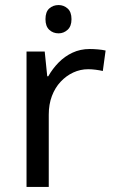

<svg xmlns="http://www.w3.org/2000/svg" viewBox="-20 -740 453 760"><path d="M212 -720Q232 -720 247.5 -706.5Q263 -693 263 -664Q263 -636 247.5 -622Q232 -608 212 -608Q190 -608 175 -622Q160 -636 160 -664Q160 -693 175 -706.5Q190 -720 212 -720ZM335 -546Q350 -546 367.5 -544.5Q385 -543 398 -540L387 -459Q374 -462 358.5 -464Q343 -466 329 -466Q298 -466 270 -453Q242 -440 220 -416.5Q198 -393 185.5 -360Q173 -327 173 -286V0H85V-536H157L167 -438H171Q188 -468 212 -492.5Q236 -517 267 -531.5Q298 -546 335 -546Z"/></svg>

Font: sinhala15
Style: Book
Weight: 400
Designer: Jelle Bosma - Monotype Design Team
Foundry: Monotype Imaging Inc.
Version: Version 2.003